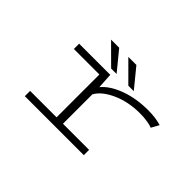

<svg xmlns="http://www.w3.org/2000/svg" viewBox="-111 -970 1271 1271"><g transform="rotate(45 525.0 -334.0)"><path d="M678.5 -533.5H627.5L492.5 -668.5H568ZM517.5 -533.5H466.5L331 -668.5H407ZM499.5 -49.5H744V0H192V-49.5H439.5V-450.5H200.5V-500H492L498.5 -391Q543.5 -445.5 633.8 -478.8Q724 -512 836.5 -512Q906 -512 958.5 -495.5L929 -441.5Q916.5 -447.5 884.8 -453.2Q853 -459 812 -459Q703.5 -459 617.5 -420.5Q531.5 -382 499.5 -325Z"/></g></svg>

Font: League Mono Extended UltraLight
Style: Regular
Weight: 200
Width: 9
Designer: Tyler Finck
Foundry: The League of Moveable Type / Tyler Finck
Version: Version 2.210